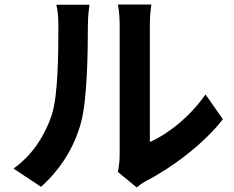

<svg xmlns="http://www.w3.org/2000/svg" viewBox="-20 -785 1040 852"><path d="M503 -22 587 47C596 39 608 29 630 17C742 -40 886 -148 969 -256L892 -366C825 -269 726 -190 645 -155V-678C645 -723 651 -762 652 -765H503C504 -762 511 -724 511 -679V-96C511 -69 507 -41 503 -22ZM40 -37 162 44C247 -32 310 -130 340 -243C367 -344 370 -555 370 -673C370 -715 376 -759 377 -764H230C236 -739 239 -712 239 -672C239 -551 238 -362 210 -276C182 -191 128 -99 40 -37Z"/></svg>

Font: Source Han Sans JP
Style: Bold
Weight: 700
Designer: Ryoko NISHIZUKA 西塚涼子 (kana, bopomofo & ideographs); Paul D. Hunt (Latin, Greek & Cyrillic); Sandoll Communications 산돌커뮤니
Foundry: Adobe
Version: Version 2.002;hotconv 1.0.116;makeotfexe 2.5.65601